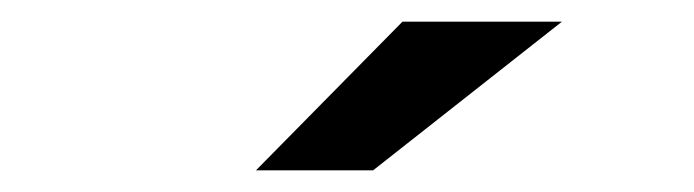

<svg xmlns="http://www.w3.org/2000/svg" viewBox="-20 -764 640 177"><path d="M351 -744H498L324 -607H216Z"/></svg>

Font: CMG Sans SemiBold
Style: Regular
Weight: 600
Designer: Julieta Ulanovsky
Foundry: Julieta Ulanovsky
Version: Version 7.200